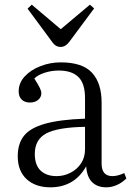

<svg xmlns="http://www.w3.org/2000/svg" viewBox="-20 -788 561 822"><path d="M196 14Q132 14 94 -21Q56 -56 56 -119Q56 -173 82.5 -206.5Q109 -240 172 -258Q235 -276 344 -280V-368Q344 -431 315.5 -458.5Q287 -486 232 -486Q200 -486 171 -476.5Q142 -467 127 -452Q144 -425 150.5 -411.5Q157 -398 157 -389Q157 -372 143.5 -360.5Q130 -349 108 -349Q86 -349 73 -361.5Q60 -374 60 -397Q60 -433 86 -461Q112 -489 153.5 -505Q195 -521 240 -521Q333 -521 374 -476.5Q415 -432 415 -349V-88Q415 -34 461 -34Q484 -34 512 -47L521 -24Q503 -6 480.5 4Q458 14 435 14Q397 14 374.5 -8Q352 -30 349 -76Q322 -29 283.5 -7.5Q245 14 196 14ZM222 -34Q254 -34 282 -48.5Q310 -63 327 -88.5Q344 -114 344 -149V-245Q228 -243 178.5 -217Q129 -191 129 -129Q129 -81 154 -57.5Q179 -34 222 -34ZM239 -587Q229 -587 220 -592Q211 -597 200 -613L98 -751L116 -768L240 -663L365 -768L383 -752L276 -608Q260 -587 239 -587Z"/></svg>

Font: Literata 36pt Light
Style: Regular
Weight: 300
Designer: Latin by Veronika Burian and Jose Scaglione. Greek by Irene Vlachou. Cyrillic by Vera Evstafieva.
Foundry: TypeTogether
Version: Version 3.002